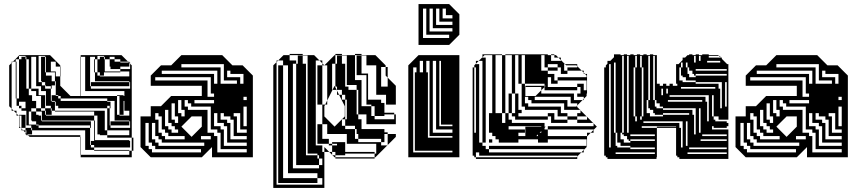

<svg xmlns="http://www.w3.org/2000/svg" viewBox="-20 -770 4226 940"><path d="M397 -444V-468H375V-444ZM121 -416V-480H109V-492H105V-496H73V-480H85V-492H105V-480H109V-416ZM253 -348V-372H249V-416H205V-420H201V-416H205V-400H233V-372H249V-352H233V-348ZM445 -468H441V-480H445ZM541 -468H569V-464H611L607 -468H569V-480H541V-492H517V-480H541ZM617 -432V-458L613 -462V-444H569V-432ZM121 -352V-416H109V-352ZM613 -348H425V-368H613ZM133 -492V-336H169V-324H181V-348H157V-492ZM205 -300V-324H169V-304H201V-300ZM589 -276H585V-300H589ZM233 -304H253V-300H233ZM233 -336H229V-348H205V-352H201V-368H185V-372H181V-432H201V-420H205V-444H201V-432H181V-464H201V-444H205V-468H201V-464H181V-492H201V-468H205V-492H201V-496H169V-368H185V-352H201V-336H229V-276H233V-272H249V-228H493V-224H505V-240H265V-252H253V-272H249V-276H233V-300H265V-288H277V-276H505V-272H521V-252H541V-276H505V-288H277V-300H265V-304H253V-348H233ZM109 -180V-204H105V-180ZM585 -208H565V-240H585V-228H589V-252H585V-240H565V-272H585V-252H589V-276H585V-272H565V-300H553V-304H585V-300H589V-324H375V-300H553V-208H565V-204H613V-228H585ZM233 -208H205V-228H201V-240H229V-228H233ZM505 -160V-224H493V-160ZM613 -156H521V-176H613ZM505 -160H493V-132H505V-108H613V-132H505ZM137 -112H113L117 -108H373V-100H375V-84H397V-132H137V-144H133V-156H105V-144H85V-176H75V-150L81 -144H85V-140L93 -132H105V-120L109 -116V-132H105V-144H133V-132H137ZM613 -12V-32H441V-36H375V-12ZM445 -444H441V-468H445ZM397 -420V-444H375V-420ZM61 -420V-444H57V-420ZM445 -420H441V-444H445ZM397 -396V-420H375V-396ZM397 -372V-396H375V-372ZM277 -396H275V-420H277ZM397 -348V-372H375V-348ZM61 -372V-396H57V-372ZM397 -348H375V-324H397ZM445 -420V-416H457V-400H469V-396H613V-420H569V-432H521V-444H517V-480H493V-492H489V-496H457V-480H469V-492H489V-480H493V-420H569V-416H489V-400H469V-416H457V-480H445V-492H421V-348H425V-336H617V-368H613V-372H445V-416H441V-420ZM61 -324V-348H57V-324ZM61 -300H57V-324H61ZM205 -276V-300H201V-276ZM205 -276H201V-252H205ZM121 -352H109V-336H121V-304H137V-276H157V-240H181V-228H201V-208H205V-204H441V-180H445V-160H457V-204H441V-224H249V-228H233V-240H229V-252H201V-240H181V-300H157V-324H133V-336H121ZM61 -348H57V-372H61V-352H73V-416H61V-396H57V-420H61V-416H73V-480H57V-468H61V-444H57V-468H43L75 -500H225L275 -450V-444H277V-420H275V-444H253V-468H229V-420H253V-396H275V-350L325 -300H373V-492H375V-468H397V-492H375V-500H575L607 -468H613V-464H617V-458L625 -450V-96H633V-32H625V-96H445V-84H441V-108H445V-96H505V-108H469V-112H457V-160H445V-156H441V-180H185V-224H157V-240H105V-272H73V-352H61ZM521 -240H517V-252H505V-240H517V-156H521V-144H617V-176H613V-180H541V-252H521ZM445 -108V-132H441V-108ZM397 -60V-84H375V-60ZM397 -60H375V-36H397ZM617 -48H441V-60H425V-80H441V-84H613V-80H617ZM105 -176H85V-204H73V-208H105V-204H109V-228H85V-240H73V-252H61V-288H57V-300H61V-288H73V-252H85V-240H133V-224H157V-208H169V-204H181V-180H185V-176H425V-156H445V-132H441V-156H425V-144H421V-156H169V-160H157V-176H137V-180H133V-224H121V-160H157V-156H169V-144H421V-60H425V-48H441V-36H613V-32H625V0H375V-12H373V-100H125L117 -108H109V-112H105V-120L93 -132H85V-140L81 -144H73V-202L71 -204H61V-214L47 -228H37V-238L25 -250V-450L37 -462V-468H43L37 -462V-238L47 -228H61V-214L71 -204H73V-202L75 -200V-176H105V-156H109V-180H105Z M718 0 668 -50V-200H718V-250H768L818 -300H968V-350H718V-400L768 -450H818L868 -500H1068L1118 -450H1168L1218 -400V0H1018V-50L968 0ZM1044 -360V-424H772V-408H1028V-360ZM1156 -360H1172V-408H1108V-424H1092V-392H1156ZM1140 -360V-376H1076V-456H868V-440H1060V-360ZM996 -376V-296H1028V-312H1012V-392H740V-376ZM1188 -280V-296H1172V-280ZM932 -280V-264H1028V-280ZM884 -200V-232H868V-280H852V-216H868V-200ZM852 -168V-200H836V-264H820V-184H836V-168ZM968 -150V-200H918L868 -150L918 -100ZM852 -120V-136H836V-152H820V-168H804V-232H788V-152H804V-136H820V-120ZM1188 -120V-136H1156V-216H1124V-200H1140V-120ZM884 -88V-104H804V-120H788V-136H772V-200H756V-216H740V-184H756V-120H772V-104H788V-88ZM1076 -216H1060V-184H1092V-168H1108V-88H1188V-104H1124V-184H1108V-200H1076ZM1012 -88V-104H964V-88ZM1044 -216H1028V-152H1060V-136H1076V-56H1188V-72H1092V-152H1076V-168H1044ZM980 -56V-72H772V-88H756V-104H740V-168H724V-88H740V-72H756V-56ZM1188 -24V-40H1060V-120H1044V-136H1012V-248H916V-264H900V-280H884V-248H900V-232H996V-120H1028V-104H1044V-24ZM964 -24V-40H740V-56H724V-72H708V-168H692V-56H708V-40H724V-24ZM1188 -152V-248H1172V-152Z M1654 -474H1630V-498H1654ZM1750 -474H1726V-498H1750ZM1462 -474H1438V-498H1462ZM1734 -266H1726V-210H1734V-186H1750V-162H1774V-210H1734ZM1678 -402V-450H1670V-402ZM1486 -402V-450H1478V-402ZM1366 -442H1342V-450H1366ZM1558 -442H1534V-450H1558ZM1678 -402H1670V-354H1678ZM1486 -354V-402H1478V-354ZM1486 -306V-354H1478V-306ZM1734 -266V-330H1726V-354H1670V-346H1686V-330H1726V-266ZM1486 -258V-306H1478V-258ZM1486 -210V-258H1478V-210ZM1486 -162V-210H1478V-162ZM1486 -114V-162H1478V-114ZM1558 -154H1534V-162H1558ZM1878 -90V-114H1862V-90ZM1486 -66V-114H1478V-66ZM1486 -66H1478V-18H1486ZM1822 -18V-66H1670V-26H1814V-18ZM1558 38V6H1542V-10H1534V-18H1478V-10H1534V6H1542V38ZM1542 54V38H1430V-458H1414V54ZM1534 126H1342V102H1534ZM1558 -410H1534V-442H1558ZM1750 -442H1726V-410H1750ZM1366 -410H1342V-442H1366ZM1366 -314V-346H1342V-314ZM1782 -314V-346H1774V-314ZM1558 -314H1534V-346H1558ZM1366 -218V-250H1342V-218ZM1366 -122V-154H1342V-122ZM1558 -122H1534V-154H1558ZM1366 -26V-58H1342V-26ZM1814 6H1622V0H1618L1608 -10H1606V-12L1592 -26H1568V-50L1592 -26H1606V-12L1608 -10H1622V0H1814ZM1366 38H1342V70H1366ZM1366 6H1342V-26H1366V-18H1390V-66H1366V-58H1342V-90H1366V-66H1390V-114H1366V-90H1342V-122H1366V-114H1390V-162H1366V-154H1342V-186H1366V-162H1390V-210H1366V-186H1342V-218H1366V-210H1390V-258H1366V-250H1342V-282H1366V-258H1390V-306H1366V-282H1342V-314H1366V-306H1390V-354H1366V-346H1342V-378H1366V-354H1390V-402H1366V-378H1342V-410H1366V-402H1390V-450H1366V-474H1342L1368 -500H1398V-474H1430V-458H1438V-474H1462V-458H1478V-450H1486V-498H1462V-500H1398V-506H1462V-500H1518L1544 -474H1558V-460L1568 -450L1618 -500H1622V-458H1630V-474H1654V-458H1670V-450H1678V-498H1654V-500H1622V-506H1654V-500H1718V-378H1750V-250H1798V-202H1814V-186H1910V-210H1862V-202H1814V-250H1798V-258H1774V-282H1846V-266H1862V-258H1870V-306H1782V-282H1774V-314H1782V-306H1822V-354H1782V-346H1774V-378H1782V-354H1822V-402H1782V-378H1774V-402H1726V-410H1782V-402H1822V-450H1750V-442H1726V-474H1750V-450H1774V-498H1750V-500H1718V-506H1750V-500H1818L1868 -450V-442H1878V-410H1868V-442H1846V-346H1878V-390L1868 -400V-410H1878V-390L1918 -350V-258H1862V-218H1910V-210H1918V-162H1750V-138H1862V-122H1878V-114H1918V-100L1878 -60V-58H1876L1878 -60V-90H1862V-74H1846V-90H1734V-114H1726V-138H1718V-154H1670V-186H1654V-154H1670V-138H1718V-90H1734V-74H1846V-58H1876L1818 0H1814V-18H1670V-10H1622V-26H1606V-58H1590V-66H1534V-90H1590V-66H1606V-58H1630V-66H1606V-74H1670V-66H1678V-114H1558V-90H1534V-122H1558V-114H1582V-162H1558V-258H1534V-282H1558V-258H1572L1568 -250V-200L1618 -150L1668 -200V-250L1640 -306H1630V-326L1628 -330H1608L1618 -350L1628 -330H1630V-326L1640 -306H1654V-282H1670V-186H1678V-282H1670V-306H1654V-330H1630V-346H1622V-458H1606V-330H1608L1582 -278V-258H1572L1582 -278V-306H1558V-282H1534V-314H1558V-306H1582V-354H1558V-346H1534V-378H1558V-354H1582V-402H1558V-378H1534V-410H1558V-402H1582V-450H1558V-460L1544 -474H1526V-58H1558V-26H1568V150H1318V-450L1334 -466V-474H1342L1334 -466V134H1558V102H1534V78H1366V102H1342V70H1366V78H1390V30H1366V38H1342V6H1366V30H1390V-18H1366Z M2029 -550V-750H2179L2229 -700V-600L2179 -550ZM2195 -680V-696H2163V-728H2147V-680ZM2195 -648V-664H2131V-728H2115V-648ZM2195 -616V-632H2099V-728H2083V-616ZM2179 -584V-600H2067V-728H2051V-584ZM1979 0V-450L2029 -500H2229V0ZM2083 -408V-472H2067V-416H2075V-408ZM2035 -472V-416H2051V-472ZM2083 -392V-408H2075V-392ZM2083 -376V-392H2075V-376ZM2083 -360V-376H2075V-360ZM2083 -344V-360H2075V-344ZM2083 -328V-344H2075V-328ZM2083 -312V-328H2075V-312ZM2083 -296V-312H2075V-296ZM2083 -280V-296H2075V-280ZM2083 -264V-280H2075V-264ZM2083 -248V-264H2075V-248ZM2083 -232V-248H2075V-232ZM2083 -216V-232H2075V-216ZM2083 -200V-216H2075V-200ZM2083 -184V-200H2075V-184ZM2083 -168V-184H2075V-168ZM2083 -152V-168H2075V-152ZM2195 -152V-160H2139V-472H2131V-152ZM2083 -136V-152H2075V-136ZM2083 -120V-136H2075V-120ZM2195 -120V-136H2115V-472H2099V-120ZM2083 -120H2075V-104H2083ZM2195 -104H2075V-96H2195ZM2195 -24V-32H2011V-416H2019V-440H2003V-24Z M2310 -408V-424H2302V-408ZM2310 -328V-344H2302V-328ZM2310 -216V-232H2302V-216ZM2310 -200V-216H2302V-200ZM2822 -216V-230L2820 -232H2742V-264H2582V-280H2566V-296H2550V-264H2566V-248H2726V-216H2758V-200H2806V-184H2854V-198L2852 -200H2806V-216ZM2310 -168V-184H2302V-168ZM2694 -216V-184H2758V-168H2678V-200H2662V-216ZM2310 -136V-152H2302V-136ZM2518 -360V-500H2502V-456H2486V-500H2454V-504H2662V-500H2678V-472H2726V-476L2714 -488H2694V-500H2678V-504H2694V-500H2702L2714 -488H2726V-476L2746 -456H2806V-446L2828 -424H2838V-414L2844 -408H2854V-360H2852V-376H2710V-392H2852V-400L2844 -408H2838V-414L2828 -424H2758V-440H2806V-446L2802 -450H2752L2746 -456H2742V-424H2758V-408H2726V-440H2710V-456H2662V-440H2710V-424H2662V-440H2646V-500H2630V-424H2662V-408H2694V-376H2710V-360H2678V-392H2662V-344H2806V-328H2646V-344L2652 -350H2646V-360H2550V-344H2552V-300H2602L2630 -328V-344H2552V-350H2646V-344L2630 -328V-312H2790V-280H2832L2806 -254V-248H2804L2802 -250L2806 -254V-264H2774V-296H2598V-280H2758V-248H2804L2820 -232H2822V-230L2852 -200H2854V-198L2884 -168H2886V-166L2902 -150L2886 -134V-120H2872L2886 -134V-136H2662V-152H2886V-166L2884 -168H2806V-184H2758V-200H2710V-232H2550V-248H2534V-360H2550V-500H2534V-360ZM2614 -104V-112L2606 -104ZM2342 -72V-472H2324L2342 -490V-504H2438V-500H2454V-216H2470V-312H2486V-216H2502V-312H2518V-232H2534V-216H2518V-200H2662V-184H2502V-200H2486V-216H2470V-184H2486V-168H2646V-150H2652L2646 -144V-136H2662V-120H2630V-128L2622 -120H2662V-104H2854V-120H2872L2854 -102V-72H2852V-88H2662V-72H2614V-88H2518V-72H2422V-88H2406V-104H2390V-120H2374V-216H2438V-500H2406V-456H2390V-500H2352L2342 -490V-488H2358V-72ZM2310 -40H2302V-56H2310ZM2838 -24H2826L2838 -36V-40H2374V-56H2852V-50L2838 -36ZM2310 -24V0H2802L2806 -4V-8H2326V-24H2310V-8H2302V-24ZM2502 -408H2486V-456H2502ZM2406 -408H2390V-456H2406ZM2310 -392V-408H2302V-392ZM2310 -376V-392H2302V-376ZM2406 -360H2390V-408H2406ZM2502 -360H2486V-408H2502ZM2310 -360V-376H2302V-360ZM2502 -312H2486V-360H2502ZM2406 -312H2390V-360H2406ZM2310 -344V-360H2302V-344ZM2854 -312H2822V-344H2806V-360H2838V-328H2852V-360H2854ZM2310 -312V-328H2302V-312ZM2310 -296V-312H2302V-296ZM2310 -280V-296H2302V-280ZM2406 -264H2390V-312H2406ZM2838 -280H2832L2838 -286V-296H2806V-312H2852V-300L2838 -286ZM2310 -264V-280H2302V-264ZM2310 -248V-264H2302V-248ZM2310 -232V-248H2302V-232ZM2406 -216H2390V-264H2406ZM2310 -152V-168H2302V-152ZM2310 -184V-200H2302V-184ZM2438 -168H2454V-216H2438ZM2550 -120H2518V-104H2552V-150H2630V-152H2470V-136H2550ZM2310 -120V-136H2302V-120ZM2310 -104H2302V-120H2310ZM2310 -88H2302V-104H2310ZM2310 -72H2302V-88H2310ZM2310 -56H2302V-72H2310ZM2854 -56H2852V-72H2854ZM2390 -72H2374V-88H2390ZM2310 -40V-24H2302V-40ZM2326 -24V-40H2342V-24ZM2342 -72V-56H2358V-40H2374V-24H2826L2806 -4V8H2310V0H2302V-8H2294V-440H2302V-424H2310V-440H2302V-450L2310 -458V-472H2324L2310 -458V-456H2326V-72Z M3410 -496H3402V-472H3410ZM3058 -464V-496H3050V-464ZM3122 -464V-496H3114V-464ZM3186 -464V-496H3178V-464ZM3450 -488H3506V-490L3500 -496H3450ZM3538 -432H3386V-424H3538ZM3538 -400V-408H3386V-400ZM3226 -200V-208H3186V-216H3178V-232H3162V-240H3154V-280H3146V-216H3162V-200ZM3538 -112H3418V-104H3538ZM3186 -112H3066V-104H3186ZM3186 -80V-88H3066V-80ZM3538 -48H3354V-40H3538ZM3066 -40H3186V-48H3066V-56H3018V-72H3002V-120H2994V-144H2986V-120H2994V-56H3002V-48H3066ZM3506 -464V-472H3442V-464ZM3378 -464H3386V-496H3378ZM3186 -432V-464H3178V-432ZM3058 -432V-464H3050V-432ZM3338 -440H3346V-408H3354V-392H3386V-400H3378V-408H3370V-424H3354V-440H3346V-464H3338ZM2994 -432V-464H2986V-432ZM3098 -440V-496H3090V-440ZM3058 -400V-432H3050V-400ZM3314 -464V-440H3322V-464ZM2994 -400V-432H2986V-400ZM3186 -400V-432H3178V-400ZM3058 -368V-400H3050V-368ZM2994 -368V-400H2986V-368ZM3186 -368V-400H3178V-368ZM3186 -336V-368H3178V-336ZM3058 -336V-368H3050V-336ZM2994 -336V-368H2986V-336ZM3538 -336V-368H3530V-336ZM3538 -304V-336H3530V-304ZM2994 -304V-336H2986V-304ZM3482 -344H3314V-336H3482ZM3186 -304V-336H3178V-304ZM3058 -304V-336H3050V-304ZM3250 -336H3242V-312H3250ZM3538 -272V-304H3530V-272ZM2994 -272V-304H2986V-272ZM3218 -304H3226V-336H3218ZM3058 -272V-304H3050V-272ZM3114 -440H3122V-200H3130V-440H3122V-464H3114ZM3474 -272V-304H3466V-272ZM2994 -240V-272H2986V-240ZM3474 -240V-272H3466V-240ZM3162 -280V-496H3154V-280ZM3538 -272H3530V-248H3538ZM3058 -240V-272H3050V-240ZM3418 -280H3250V-272H3418ZM2994 -208V-240H2986V-208ZM3474 -208V-240H3466V-208ZM3058 -208V-240H3050V-208ZM3386 -360H3498V-336H3506V-240H3514V-368H3386V-376H3338V-392H3322V-400H3314V-440H3306V-376H3322V-368H3386ZM3410 -208V-240H3402V-208ZM3226 -216V-208H3354V-216ZM2994 -176V-208H2986V-176ZM3058 -176V-208H3050V-176ZM3410 -176V-208H3402V-176ZM3474 -208H3466V-200H3474V-184H3482V-176H3538V-168H3546V-184H3498V-200H3474ZM3114 -200V-184H3122V-200ZM3434 -296V-272H3442V-176H3450V-304H3258V-296ZM3082 -200H3090V-176H3098V-200H3090V-440H3082ZM3058 -144V-176H3050V-144ZM2994 -144V-176H2986V-144ZM3410 -144V-176H3402V-144ZM3346 -144V-176H3338V-144ZM3346 -112V-144H3338V-112ZM3410 -144H3402V-120H3410ZM3018 -120V-88H3034V-72H3066V-80H3058V-88H3050V-104H3034V-112H3026V-120ZM3058 -144H3050V-120H3058ZM2962 -48H2970V-456H2962ZM3034 -120V-496H3026V-120ZM3178 -280H3186V-248H3194V-240H3226V-232H3370V-208H3378V-112H3386V-240H3226V-248H3210V-264H3194V-280H3186V-304H3178ZM3346 -80V-112H3338V-80ZM3538 -80V-88H3410V-80ZM3346 -80H3338V-56H3346ZM3314 -48H3322V-176H3130V-168H3306V-144H3314ZM3538 -16V-24H3346V-16ZM3186 -16V-24H2994V-16ZM3194 8H2954V0H2946V-8H2938V-440H2946V-450L2954 -458V-472H2968L2986 -490V-504H3018V-500H3034V-504H3050V-500H3066V-504H3082V-500H3098V-504H3114V-500H3130V-504H3146V-500H3162V-504H3178V-500H3196V-360H3210V-350H3226V-360H3242V-350H3258V-360H3274V-350H3296V-360H3290V-456H3302L3322 -476V-488H3334L3346 -500H3354V-504H3370V-500H3386V-504H3402V-500H3418V-504H3450V-500H3496L3500 -496H3506V-490L3508 -488H3514V-482L3540 -456H3546V-152H3538V-144H3474V-152H3466V-136H3546V8H3306V0H3296V-8H3290V-144H3196V-150H3290V-152H3122V-144H3196V0H3194Z M3631 0 3581 -50V-200H3631V-250H3681L3731 -300H3881V-350H3631V-400L3681 -450H3731L3781 -500H3981L4031 -450H4081L4131 -400V0H3931V-50L3881 0ZM3957 -360V-424H3685V-408H3941V-360ZM4069 -360H4085V-408H4021V-424H4005V-392H4069ZM4053 -360V-376H3989V-456H3781V-440H3973V-360ZM3909 -376V-296H3941V-312H3925V-392H3653V-376ZM4101 -280V-296H4085V-280ZM3845 -280V-264H3941V-280ZM3797 -200V-232H3781V-280H3765V-216H3781V-200ZM3765 -168V-200H3749V-264H3733V-184H3749V-168ZM3881 -150V-200H3831L3781 -150L3831 -100ZM3765 -120V-136H3749V-152H3733V-168H3717V-232H3701V-152H3717V-136H3733V-120ZM4101 -120V-136H4069V-216H4037V-200H4053V-120ZM3797 -88V-104H3717V-120H3701V-136H3685V-200H3669V-216H3653V-184H3669V-120H3685V-104H3701V-88ZM3989 -216H3973V-184H4005V-168H4021V-88H4101V-104H4037V-184H4021V-200H3989ZM3925 -88V-104H3877V-88ZM3957 -216H3941V-152H3973V-136H3989V-56H4101V-72H4005V-152H3989V-168H3957ZM3893 -56V-72H3685V-88H3669V-104H3653V-168H3637V-88H3653V-72H3669V-56ZM4101 -24V-40H3973V-120H3957V-136H3925V-248H3829V-264H3813V-280H3797V-248H3813V-232H3909V-120H3941V-104H3957V-24ZM3877 -24V-40H3653V-56H3637V-72H3621V-168H3605V-56H3621V-40H3637V-24ZM4101 -152V-248H4085V-152Z"/></svg>

Font: Rubik Broken Fax
Style: Regular
Weight: 400
Designer: Hubert and Fischer, NaN
Foundry: Hubert and Fischer, NaN
Version: Version 2.201